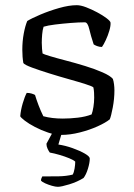

<svg xmlns="http://www.w3.org/2000/svg" viewBox="-20 -520 516 740"><path d="M216 0Q192 0 165.5 -9Q139 -18 115 -30.5Q91 -43 75.5 -55Q60 -67 58 -72Q60 -96 67.5 -121.5Q75 -147 83 -162Q93 -162 101.5 -159.5Q110 -157 115 -154Q120 -137 128.5 -114.5Q137 -92 147 -72Q180 -63 222 -63Q250 -63 280 -66.5Q310 -70 333 -79Q337 -89 340 -107.5Q343 -126 343 -144Q343 -153 342.5 -163Q342 -173 340 -183Q337 -187 310.5 -195.5Q284 -204 246.5 -214.5Q209 -225 170.5 -237Q132 -249 103.5 -259.5Q75 -270 70 -277Q66 -300 66 -328Q66 -361 71.5 -390.5Q77 -420 85 -439Q101 -449 135 -463.5Q169 -478 207.5 -489Q246 -500 276 -500Q291 -500 312 -492Q333 -484 354.5 -472.5Q376 -461 390.5 -450Q405 -439 406 -433Q407 -421 401.5 -402Q396 -383 387.5 -365Q379 -347 373 -339Q363 -339 354 -342.5Q345 -346 341 -349Q330 -382 324 -408Q318 -434 307 -434Q284 -434 252.5 -431.5Q221 -429 192.5 -425.5Q164 -422 148 -417Q144 -405 142.5 -387.5Q141 -370 141 -355Q141 -343 142 -332Q143 -321 144 -314Q148 -311 173 -303.5Q198 -296 234.5 -286.5Q271 -277 308.5 -265.5Q346 -254 375.5 -241Q405 -228 415 -216Q418 -207 419.5 -195Q421 -183 421 -172Q421 -139 414.5 -105Q408 -71 403 -60Q387 -47 356 -33Q325 -19 287.5 -9.5Q250 0 216 0ZM203 200Q194 200 180 196Q166 192 154 186.5Q142 181 138 176Q138 170 140 166.5Q142 163 143 160Q180 160 207.5 159.5Q235 159 260 153Q265 145 267.5 129.5Q270 114 270 103Q264 97 247 90Q230 83 209.5 77Q189 71 172 68Q168 63 163.5 53.5Q159 44 159 34Q168 18 175.5 3.5Q183 -11 199 -37H227L205 37Q232 41 260 51Q288 61 307 72Q326 83 326 91Q326 107 319 130Q312 153 302 166Q278 181 247 190.5Q216 200 203 200Z"/></svg>

Font: Texturina ExtraLight
Style: Regular
Weight: 200
Designer: Guillermo Torres Carreño
Foundry: Omnibus-Type
Version: Version 1.002; ttfautohint (v1.8.3)